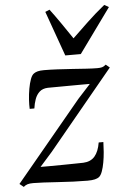

<svg xmlns="http://www.w3.org/2000/svg" viewBox="-68 -845 603 900"><g transform="rotate(-5 233.0 -395.5)"><path d="M357.5 -441Q345.5 -441 325 -441Q304.5 -441 280 -440.8Q255.5 -440.5 231.5 -440.5Q207.5 -440.5 188.2 -440.2Q169 -440 159.5 -440Q135 -439 120.5 -425.8Q106 -412.5 98.8 -392.2Q91.5 -372 88.5 -349H66.5Q65.5 -367 67 -392Q68.5 -417 73 -442.8Q77.5 -468.5 84.8 -488.2Q92 -508 103 -514Q108.5 -518 119.2 -521Q130 -524 149 -524Q178 -524 212.5 -522.2Q247 -520.5 281.8 -518Q316.5 -515.5 347.2 -513.5Q378 -511.5 399 -511.5Q413 -511.5 421.5 -513.8Q430 -516 439.5 -524.5L457.5 -509.5L152 -139.5L93.5 -73.5Q112.5 -73.5 141 -73.5Q169.5 -73.5 200 -74Q230.5 -74.5 256.2 -74.8Q282 -75 295 -75.5Q329.5 -77 348.8 -99.2Q368 -121.5 375 -164H397Q396.5 -142 394.5 -117Q392.5 -92 388.2 -68.5Q384 -45 377.5 -27Q371 -9 361.5 -1.5Q355 3.5 342 6.8Q329 10 307.5 10Q277 10 240.5 8.5Q204 7 167.8 4.5Q131.5 2 101.2 0.5Q71 -1 52.5 -1Q36 -1 26 2Q16 5 7 13L-12 -2.5L298.5 -376.5ZM254.5 -584 179 -795.5 199.5 -804Q223 -773 248 -736.8Q273 -700.5 300 -660.5Q336 -695 373.5 -730.8Q411 -766.5 457 -804L478 -792L327.5 -584Z"/></g></svg>

Font: Merriweather 120pt
Style: Italic
Weight: 400
Italic angle: -7.8°
Version: Version 2.101